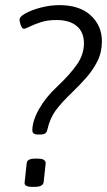

<svg xmlns="http://www.w3.org/2000/svg" viewBox="-20 -726 417 748"><path d="M127 -202Q106 -202 106 -218Q106 -255 132 -301Q158 -347 201 -387Q253 -436 280 -475Q307 -514 307 -557Q307 -601 279 -624.5Q251 -648 200 -648Q165 -648 139 -639.5Q113 -631 96 -622.5Q79 -614 73 -614Q66 -614 61 -627.5Q56 -641 56 -650Q56 -661 79.5 -674Q103 -687 139 -696.5Q175 -706 212 -706Q290 -706 333.5 -666Q377 -626 377 -565Q377 -523 360 -488.5Q343 -454 316.5 -424Q290 -394 263 -368Q220 -327 197.5 -296.5Q175 -266 165 -223Q163 -212 157 -207Q151 -202 138 -202ZM105 2Q73 2 76 -16L84 -90Q85 -108 117 -108H127Q158 -108 158 -90L150 -16Q147 2 115 2Z"/></svg>

Font: Asap Condensed Condensed Light
Style: Italic
Weight: 300
Width: 3
Italic angle: -6°
Designer: Pablo Cosgaya
Foundry: Omnibus-Type
Version: Version 3.001; ttfautohint (v1.8.4.7-5d5b)